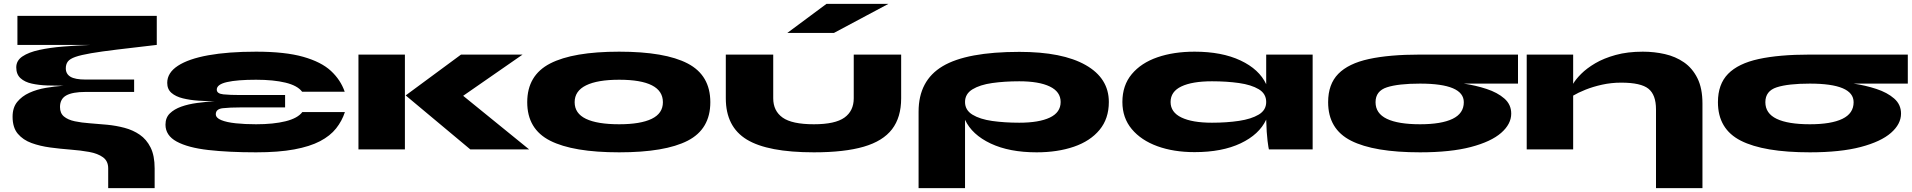

<svg xmlns="http://www.w3.org/2000/svg" viewBox="-20 -772 9877 992"><path d="M45 -169Q45 -216 69 -245.5Q93 -275 131.5 -292.5Q170 -310 216.5 -318Q263 -326 308 -329Q267 -329 224 -330.5Q181 -332 144.5 -340Q108 -348 86 -368Q64 -388 64 -424Q64 -459 96 -480.5Q128 -502 183 -514Q238 -526 307 -531.5Q376 -537 450 -540H70V-690H790V-540Q669 -526 586 -516Q503 -506 450.5 -497Q398 -488 369.5 -478Q341 -468 330.5 -454Q320 -440 320 -419Q320 -390 344 -375.5Q368 -361 422 -361H673V-297H422Q355 -297 322.5 -279Q290 -261 290 -219Q290 -187 310.5 -170Q331 -153 366 -145.5Q401 -138 444.5 -135Q488 -132 534 -127.5Q580 -123 623.5 -111.5Q667 -100 702 -76Q737 -52 758 -10Q779 32 779 98V200H539V98Q539 60 512 40.5Q485 21 441 13Q397 5 344.5 1Q292 -3 239.5 -10Q187 -17 143 -33Q99 -49 72 -81Q45 -113 45 -169Z M1303 15Q1161 15 1056 3Q951 -9 893 -40.5Q835 -72 835 -128Q835 -164 857.5 -186Q880 -208 916.5 -221Q953 -234 998 -240Q1043 -246 1088 -249Q1047 -249 1004 -252Q961 -255 924.5 -264Q888 -273 866 -292Q844 -311 844 -344Q844 -396 899 -432Q954 -468 1056.5 -486.5Q1159 -505 1303 -505Q1453 -505 1546.5 -478.5Q1640 -452 1690 -405.5Q1740 -359 1761 -298H1541Q1517 -330 1455 -345Q1393 -360 1303 -360Q1206 -360 1153 -348Q1100 -336 1100 -309Q1100 -288 1134 -284.5Q1168 -281 1222 -281H1453V-217H1222Q1168 -217 1131.5 -213Q1095 -209 1095 -182Q1095 -163 1123 -151.5Q1151 -140 1198 -135Q1245 -130 1303 -130Q1393 -130 1455.5 -145.5Q1518 -161 1542 -193H1762Q1747 -147 1716.5 -108.5Q1686 -70 1633.5 -42.5Q1581 -15 1500 0Q1419 15 1303 15Z M1832 -490H2072V0H1832ZM2680 -490 2373 -277 2714 0H2410L2076 -279L2362 -490Z M3179 15Q2941 15 2822.5 -45Q2704 -105 2704 -244Q2704 -383 2822.5 -444Q2941 -505 3179 -505Q3416 -505 3533 -444Q3650 -383 3650 -244Q3650 -105 3533 -45Q3416 15 3179 15ZM3179 -130Q3289 -130 3347 -158Q3405 -186 3405 -244Q3405 -360 3179 -360Q3067 -360 3008 -331Q2949 -302 2949 -244Q2949 -186 3007.5 -158Q3066 -130 3179 -130Z M4636 -490V-264Q4636 -166 4589 -104.5Q4542 -43 4442.5 -14Q4343 15 4185 15Q3947 15 3838.5 -51Q3730 -117 3730 -264V-490H3975V-264Q3975 -199 4023.5 -164.5Q4072 -130 4185 -130Q4295 -130 4343 -164.5Q4391 -199 4391 -264V-490ZM4048 -602 4250 -752H4570L4289 -602Z M5336 15Q5195 15 5098.5 -30.5Q5002 -76 4966 -153V200H4726V-195Q4726 -356 4850.5 -430Q4975 -504 5247 -504Q5469 -504 5589 -436Q5709 -368 5709 -245Q5709 -159 5661 -101Q5613 -43 5528.5 -14Q5444 15 5336 15ZM5246 -138Q5348 -138 5404 -164.5Q5460 -191 5460 -245Q5460 -298 5404 -325Q5348 -352 5246 -352Q5170 -352 5106.5 -343Q5043 -334 5004.5 -310.5Q4966 -287 4966 -245Q4966 -203 5004.5 -179.5Q5043 -156 5106.5 -147Q5170 -138 5246 -138Z M6152 14Q6044 14 5960 -16.5Q5876 -47 5827.5 -105Q5779 -163 5779 -245Q5779 -331 5827.5 -389Q5876 -447 5960 -476Q6044 -505 6152 -505Q6293 -505 6389.5 -459.5Q6486 -414 6522 -337V-490H6762V0H6536Q6534 -6 6529 -44.5Q6524 -83 6522 -154Q6486 -77 6390 -31.5Q6294 14 6152 14ZM6242 -138Q6318 -138 6381.5 -147.5Q6445 -157 6483.5 -180Q6522 -203 6522 -245Q6522 -288 6483.5 -311Q6445 -334 6381.5 -343Q6318 -352 6242 -352Q6140 -352 6084 -325.5Q6028 -299 6028 -245Q6028 -192 6084 -165Q6140 -138 6242 -138Z M7317 15Q7079 15 6960.5 -45Q6842 -105 6842 -244Q6842 -337 6894.5 -390.5Q6947 -444 7052.5 -467Q7158 -490 7317 -490V-355V-490H7823V-340H7543Q7604 -331 7660.5 -312.5Q7717 -294 7752.5 -263Q7788 -232 7788 -185Q7788 -131 7736 -85.5Q7684 -40 7579.5 -12.5Q7475 15 7317 15ZM7317 -130Q7427 -130 7485 -158Q7543 -186 7543 -244Q7543 -340 7317 -340Q7205 -340 7146 -321Q7087 -302 7087 -244Q7087 -186 7145.5 -158Q7204 -130 7317 -130Z M7868 -490H8108V-339Q8121 -362 8149.5 -390.5Q8178 -419 8222 -445Q8266 -471 8327.5 -488Q8389 -505 8468 -505Q8527 -505 8582 -492.5Q8637 -480 8680.5 -450Q8724 -420 8750 -368Q8776 -316 8776 -237V200H8536V-207Q8536 -282 8497 -313.5Q8458 -345 8356 -345Q8305 -345 8257.5 -334.5Q8210 -324 8171.5 -308.5Q8133 -293 8108 -278V0H7868Z M9331 15Q9093 15 8974.5 -45Q8856 -105 8856 -244Q8856 -337 8908.5 -390.5Q8961 -444 9066.5 -467Q9172 -490 9331 -490V-355V-490H9837V-340H9557Q9618 -331 9674.5 -312.5Q9731 -294 9766.5 -263Q9802 -232 9802 -185Q9802 -131 9750 -85.5Q9698 -40 9593.5 -12.5Q9489 15 9331 15ZM9331 -130Q9441 -130 9499 -158Q9557 -186 9557 -244Q9557 -340 9331 -340Q9219 -340 9160 -321Q9101 -302 9101 -244Q9101 -186 9159.5 -158Q9218 -130 9331 -130Z"/></svg>

Font: Syne ExtraBold
Style: Regular
Weight: 800
Designer: Lucas Descroix
Foundry: Bonjour Monde
Version: Version 2.200; ttfautohint (v1.8.4)